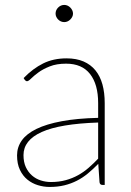

<svg xmlns="http://www.w3.org/2000/svg" viewBox="-20 -732 518 760"><path d="M368.5 -247Q217.5 -242 145.2 -209.5Q73 -177 73 -118Q73 -90.5 82.2 -70.5Q91.5 -50.5 106.8 -37.2Q122 -24 141.5 -17.8Q161 -11.5 181.5 -11.5Q213.5 -11.5 240 -18.8Q266.5 -26 289 -38.5Q311.5 -51 331 -68Q350.5 -85 368.5 -104ZM73.5 -423Q110.5 -461 151 -481Q191.5 -501 243.5 -501Q282 -501 310.5 -488.8Q339 -476.5 357.8 -453.5Q376.5 -430.5 385.5 -397.8Q394.5 -365 394.5 -324V0H385.5Q375.5 0 374 -10.5L369 -83.5Q348.5 -62.5 328 -45.5Q307.5 -28.5 284.5 -16.8Q261.5 -5 235 1.5Q208.5 8 176.5 8Q153 8 130 1Q107 -6 88.5 -21Q70 -36 58.8 -59.8Q47.5 -83.5 47.5 -117Q47.5 -149.5 66.2 -176Q85 -202.5 124.5 -221.8Q164 -241 224.5 -252.2Q285 -263.5 368.5 -265.5V-324Q368.5 -398 336.5 -439Q304.5 -480 241.5 -480Q204 -480 177 -469.2Q150 -458.5 132 -445.2Q114 -432 103.2 -421.2Q92.5 -410.5 87 -410.5Q82 -410.5 78 -416ZM269 -678Q269 -671.5 266 -665.5Q263 -659.5 258.2 -654.8Q253.5 -650 247.2 -647.2Q241 -644.5 234.5 -644.5Q227.5 -644.5 221.2 -647.2Q215 -650 210.2 -654.8Q205.5 -659.5 202.8 -665.5Q200 -671.5 200 -678Q200 -692 210.2 -702.2Q220.5 -712.5 234.5 -712.5Q241 -712.5 247.2 -709.8Q253.5 -707 258.2 -702.2Q263 -697.5 266 -691.2Q269 -685 269 -678Z"/></svg>

Font: Lato ExtraLight
Style: Regular
Weight: 275
Designer: Lukasz Dziedzic with Adam Twardoch and Botio Nikoltchev
Foundry: tyPoland Lukasz Dziedzic
Version: Version 2.015; 2015-08-06; http://www.latofonts.com/